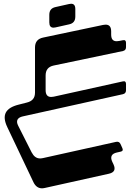

<svg xmlns="http://www.w3.org/2000/svg" viewBox="-20 -665 723 1023"><path d="M634.8 -163.1C646 -165.5 651.4 -172.9 651.4 -184.1V-217.8C651.4 -229 646 -233.9 634.8 -231.4L266.1 -149.9C261.2 -148.9 256.3 -148.4 252.4 -148.4C232.9 -148.4 223.1 -160.6 223.1 -184.6V-262.7C223.1 -292 236.8 -309.6 266.1 -315.9L634.8 -393.1C646 -395.5 651.4 -402.3 651.4 -413.6V-437C651.4 -448.2 646 -453.1 634.8 -450.7L615.2 -446.8C610.4 -445.8 605.5 -445.3 601.6 -445.3C581.5 -445.3 572.3 -457 572.3 -481.4V-497.6C572.3 -522 562.5 -533.7 543 -533.7C538.6 -533.7 534.2 -533.2 529.3 -532.2L209.5 -464.8C180.2 -458.5 166.5 -440.9 166.5 -411.6V-171.9C166.5 -142.6 152.3 -126 123.5 -118.7L79.1 -107.4C9.3 -89.8 -12.2 -52.7 19 12.7L158.2 305.7C168.5 327.1 183.6 338.4 204.1 338.4C209 338.4 213.9 337.4 219.2 336.4L560.1 260.7C588.9 254.4 597.2 237.8 585 211.4L578.1 196.8C565.9 170.4 574.2 153.8 603 147.5L622.6 143.1C633.8 140.6 636.7 134.8 631.8 124L622.1 102.5C617.7 92.8 609.9 88.4 598.6 90.8L209.5 177.2C204.1 178.2 198.7 179.2 193.8 179.2C173.8 179.2 159.7 168 148.4 146.5L76.7 4.4C63.5 -21.5 72.8 -38.6 101.6 -44.9ZM242.7 -585.9C242.7 -608.9 253.4 -622.6 275.9 -627.4L348.1 -643.6C352.1 -644.5 356 -645 358.9 -645C374 -645 381.3 -635.7 381.3 -616.7V-576.7C381.3 -553.7 370.6 -540 348.1 -535.2L275.9 -519C272 -518.1 268.1 -517.6 265.1 -517.6C250 -517.6 242.7 -526.9 242.7 -545.9Z"/></svg>

Font: QTS-Omar 
Style: Regular
Weight: 400
Designer: Mohammed Abd El khaliq
Foundry: QafType Studio
Version: Version 1.001